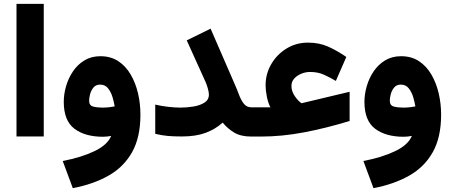

<svg xmlns="http://www.w3.org/2000/svg" viewBox="-20 -707 2342 994"><path d="M206.5 -687V-0.5H65.4V-687Z M707 -113.3Q707 4.4 663.6 81.3Q620.1 158.2 541.3 202.6Q462.4 247.1 356.9 267.1L304.7 126.5Q401.9 107.9 469.2 75.4Q536.6 43 555.7 -3.4Q533.2 1 513.2 1Q419.9 1 365 -40.8Q310.1 -82.5 310.1 -179.7Q310.1 -219.2 322 -260.7Q334 -302.2 357.7 -337.4Q381.3 -372.6 417 -394.3Q452.6 -416 499.5 -416Q553.2 -416 592.3 -390.4Q631.3 -364.7 656.7 -321Q682.1 -277.3 694.6 -223.6Q707 -169.9 707 -113.3ZM510.3 -149.9Q531.2 -149.9 547.9 -152.1Q564.5 -154.3 573.7 -156.2Q570.8 -175.3 563.2 -201.9Q555.7 -228.5 540.3 -248.8Q524.9 -269 498.5 -269Q476.6 -269 464.1 -254.2Q451.7 -239.3 446.5 -219.7Q441.4 -200.2 441.4 -185.5Q441.4 -161.1 461.9 -155.5Q482.4 -149.9 510.3 -149.9Z M1061.5 -217.3Q1061.5 -229.5 1055.9 -249.3Q1050.3 -269 1044.9 -281.2L946.8 -498L1070.3 -558.6L1193.8 -274.4Q1207 -244.6 1217.5 -216.3Q1228 -188 1242.7 -169.7Q1257.3 -151.4 1281.2 -151.4H1301.8V0H1281.2Q1226.6 0 1192.1 -20.8Q1157.7 -41.5 1132.8 -72.3Q1095.2 -38.1 1044.4 -19.3Q993.7 -0.5 921.9 -0.5Q877.4 -0.5 846.9 -3.4Q816.4 -6.3 783.7 -14.2V-165.5Q814 -158.2 849.4 -154.1Q884.8 -149.9 914.6 -149.9Q946.3 -149.9 980.2 -155.3Q1014.2 -160.6 1037.8 -175.3Q1061.5 -189.9 1061.5 -217.3Z M1379.9 -151.4Q1367.7 -174.8 1361.3 -207.5Q1355 -240.2 1355 -265.6Q1355 -324.7 1384.3 -375Q1413.6 -425.3 1463.4 -455.8Q1513.2 -486.3 1574.2 -486.3Q1632.3 -486.3 1678.5 -465.8Q1724.6 -445.3 1772.9 -412.1L1718.8 -288.1Q1687.5 -306.6 1656.2 -320.6Q1625 -334.5 1584.5 -334.5Q1563 -334.5 1540.8 -325.7Q1518.6 -316.9 1503.7 -300.8Q1488.8 -284.7 1488.8 -261.7Q1488.8 -234.9 1506.1 -209.5Q1523.4 -184.1 1540.5 -172.9Q1541.5 -172.4 1543.2 -172.9Q1544.9 -173.3 1546.4 -173.8L1790 -231.9V-80.6Q1666.5 -43 1552.5 -21.5Q1438.5 0 1330.6 0H1282.2V-151.4Z M2263.7 -113.3Q2263.7 4.4 2220.2 81.3Q2176.8 158.2 2097.9 202.6Q2019 247.1 1913.6 267.1L1861.3 126.5Q1958.5 107.9 2025.9 75.4Q2093.3 43 2112.3 -3.4Q2089.8 1 2069.8 1Q1976.6 1 1921.6 -40.8Q1866.7 -82.5 1866.7 -179.7Q1866.7 -219.2 1878.7 -260.7Q1890.6 -302.2 1914.3 -337.4Q1938 -372.6 1973.6 -394.3Q2009.3 -416 2056.2 -416Q2109.9 -416 2148.9 -390.4Q2188 -364.7 2213.4 -321Q2238.8 -277.3 2251.2 -223.6Q2263.7 -169.9 2263.7 -113.3ZM2066.9 -149.9Q2087.9 -149.9 2104.5 -152.1Q2121.1 -154.3 2130.4 -156.2Q2127.4 -175.3 2119.9 -201.9Q2112.3 -228.5 2096.9 -248.8Q2081.5 -269 2055.2 -269Q2033.2 -269 2020.8 -254.2Q2008.3 -239.3 2003.2 -219.7Q1998 -200.2 1998 -185.5Q1998 -161.1 2018.6 -155.5Q2039.1 -149.9 2066.9 -149.9Z"/></svg>

Font: Vazirmatn FD Black
Style: Regular
Weight: 900
Designer: Saber Rastikerdar
Foundry: Saber Rastikerdar
Version: Version 33.003